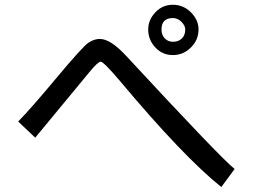

<svg xmlns="http://www.w3.org/2000/svg" viewBox="-20 -793 1040 790"><path d="M589.8 -671.9Q589.8 -710.9 619.1 -742.2Q648.4 -773.4 691.4 -773.4Q734.4 -773.4 765.6 -742.2Q796.9 -710.9 796.9 -671.9Q796.9 -628.9 765.6 -597.7Q734.4 -566.4 691.4 -566.4Q648.4 -566.4 619.1 -597.7Q589.8 -628.9 589.8 -671.9ZM644.5 -671.9Q644.5 -648.4 658.2 -634.8Q671.9 -621.1 691.4 -621.1Q714.8 -621.1 728.5 -634.8Q742.2 -648.4 742.2 -671.9Q742.2 -687.5 726.6 -703.1Q710.9 -718.8 691.4 -718.8Q668 -718.8 656.2 -707Q644.5 -695.3 644.5 -671.9ZM945.3 -97.7 890.6 -23.4Q734.4 -148.4 472.7 -460.9Q406.2 -539.1 394.5 -539.1Q382.8 -539.1 347.7 -496.1L125 -226.6L54.7 -293Q101.6 -339.8 210.9 -470.7Q320.3 -601.6 343.8 -617.2Q367.2 -632.8 390.6 -632.8Q433.6 -632.8 496.1 -566.4Q886.7 -144.5 945.3 -97.7Z"/></svg>

Font: Droid Sans Fallback
Style: Regular
Weight: 400
Designer: Steve Matteson
Foundry: Ascender Corporation
Version: 3.00 (Khmer version)